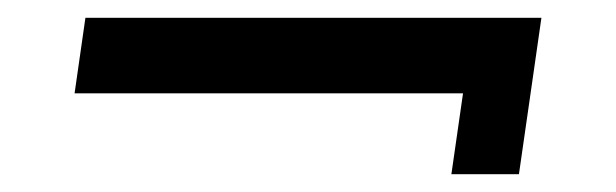

<svg xmlns="http://www.w3.org/2000/svg" viewBox="-20 -393 693 216"><path d="M500.9 -288 487.8 -197H563.8L576.9 -288L589.1 -373H513.1H76.1L63.9 -288Z"/></svg>

Font: Hussar Paneuropjskich
Style: UpCsObl
Weight: 400
Designer: Mew Too, Robert Jablonski
Foundry: Cannot Into Space Fonts
Version: Version 1